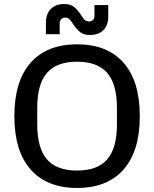

<svg xmlns="http://www.w3.org/2000/svg" viewBox="-20 -919 762 949"><path d="M51 -345Q51 -518 131.5 -609Q212 -700 361 -700Q510 -700 590.5 -609Q671 -518 671 -345Q671 -172 590.5 -81Q510 10 361 10Q212 10 131.5 -81Q51 -172 51 -345ZM361 -76Q462 -76 510 -131.5Q558 -187 558 -305V-385Q558 -503 510 -558.5Q462 -614 361 -614Q260 -614 212 -558.5Q164 -503 164 -385V-305Q164 -187 212 -131.5Q260 -76 361 -76ZM342 -799Q332 -816 323.5 -824Q315 -832 303 -832Q290 -832 282.5 -824Q275 -816 275 -802V-750H207V-807Q207 -850 231 -874.5Q255 -899 297 -899Q328 -899 345 -885.5Q362 -872 380 -846Q390 -829 398.5 -821Q407 -813 419 -813Q447 -813 447 -842V-894H515V-837Q515 -794 491 -770Q467 -746 425 -746Q394 -746 377 -759.5Q360 -773 342 -799Z"/></svg>

Font: Mozilla Text BETA Medium
Style: Regular
Weight: 500
Designer: Studio DRAMA
Foundry: Studio DRAMA
Version: Version 0.100